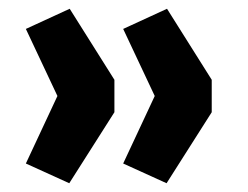

<svg xmlns="http://www.w3.org/2000/svg" viewBox="-20 -485 565 438"><path d="M138 -67 39 -112 111 -266 39 -419 139 -465 241 -303V-229ZM360 -67 261 -112 333 -266 261 -419 361 -465 463 -303V-229Z"/></svg>

Font: Nunito Sans ExtraBold
Style: Regular
Weight: 800
Designer: Vernon Adams
Foundry: Vernon Adams
Version: Version 3.101; ttfautohint (v1.8.4.7-5d5b);gftools[0.9.27]